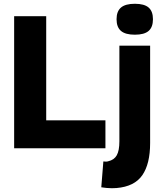

<svg xmlns="http://www.w3.org/2000/svg" viewBox="-20 -786 862 1018"><path d="M55 0V-700H225V-148H539V0ZM776 -544V-28Q776 83 734.5 143Q693 203 598 211Q587 212 573 212Q559 212 544.5 210.5Q530 209 517 207L528 70Q536 71 542 71Q548 71 554 69Q585 62 599 37.5Q613 13 613 -37V-544ZM695 -602Q645 -602 621.5 -622Q598 -642 598 -684Q598 -726 621.5 -746Q645 -766 695 -766Q745 -766 768 -746Q791 -726 791 -684Q791 -642 768 -622Q745 -602 695 -602Z"/></svg>

Font: Georama ExtraCondensed Thin
Style: Bold
Weight: 700
Version: Version 1.001